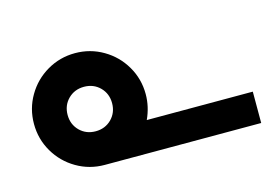

<svg xmlns="http://www.w3.org/2000/svg" viewBox="-52 -390 705 488"><g transform="rotate(-15 300.0 -146.0)"><path d="M25 -146Q25 -186 44.8 -219.8Q64.5 -253.5 98.2 -273.2Q132 -293 172 -293Q212 -293 245.8 -273.2Q279.5 -253.5 299.2 -219.8Q319 -186 319 -146Q319 -113 304.5 -81.5H583.5V1H174H172Q132 1 98.2 -18.8Q64.5 -38.5 44.8 -72.2Q25 -106 25 -146ZM172 -87.5Q197 -87.5 213.8 -104.2Q230.5 -121 230.5 -146Q230.5 -171 213.8 -187.8Q197 -204.5 172 -204.5Q147 -204.5 130.2 -187.8Q113.5 -171 113.5 -146Q113.5 -121 130.2 -104.2Q147 -87.5 172 -87.5Z"/></g></svg>

Font: JuliaMono
Style: Bold
Weight: 700
Monospace: yes
Designer: cormullion
Foundry: corm
Version: Version 0.055; ttfautohint (v1.8.4)